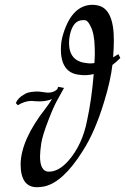

<svg xmlns="http://www.w3.org/2000/svg" viewBox="-20 -781 522 801"><path d="M374 -518C362 -516 351 -516 340 -518C292 -523 268 -551 268 -602C268 -611 269 -622 271 -633C280 -676 298 -697 326 -697C331 -697 335 -697 338 -696C344 -694 351 -686 358 -671C369 -650 374 -621 375 -586C376 -567 376 -545 374 -518ZM197 -368C190 -356 181 -343 171 -330C102 -242 67 -164 66 -96C66 -32 89 0 134 0C142 0 152 -1 164 -3C216 -14 270 -63 325 -151C360 -205 389 -273 414 -355C433 -416 444 -468 449 -510C460 -518 471 -528 482 -539L474 -555L452 -542C454 -569 455 -593 455 -613C455 -702 432 -751 385 -759C378 -760 372 -761 367 -761C310 -761 269 -721 244 -640C237 -619 234 -597 234 -575C234 -510 260 -474 311 -469C330 -466 350 -467 371 -472C365 -401 356 -336 343 -277C330 -210 304 -155 266 -111C237 -78 208 -63 179 -65C158 -68 147 -89 147 -128C147 -143 149 -161 152 -182C155 -203 165 -236 182 -280C197 -319 210 -348 221 -367L247 -414L227 -418H226L223 -419L219 -409C208 -398 192 -393 173 -395C152 -398 137 -400 129 -399C106 -398 90 -394 81 -387C64 -378 52 -366 46 -351L54 -342C74 -354 93 -360 111 -360C119 -359 140 -358 148 -358C168 -359 184 -362 197 -368Z"/></svg>

Font: GFS Pyrsos
Style: Regular
Weight: 400
Designer: George Matthiopoulos
Foundry: George Matthiopoulos
Version: Version 1.0